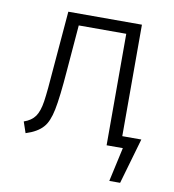

<svg xmlns="http://www.w3.org/2000/svg" viewBox="-77 -591 729 804"><g transform="rotate(10 287.5 -189.0)"><path d="M487 145H441L473 0H404V-474H202L186 -280Q177 -164 166 -110.5Q155 -57 134 -34Q111 -7 61 9L45 -38Q77 -49 92.5 -71Q108 -93 114.5 -136Q121 -179 129 -286L149 -523H462V-49H543Z"/></g></svg>

Font: Trujillo Light
Style: Regular
Weight: 300
Designer: Fira Sans original fonts by bBox Type GmbH, Carrois Corporate GbR, & Edenspiekermann AG / Changes by Cristiano Sobral
Foundry: Fira Sans original fonts by bBox Type GmbH, Carrois Corporate GbR, & Edenspiekermann AG / Changes by Cristiano Sobral
Version: Version 4.301;July 28, 2020;FontCreator 13.0.0.2655 64-bit